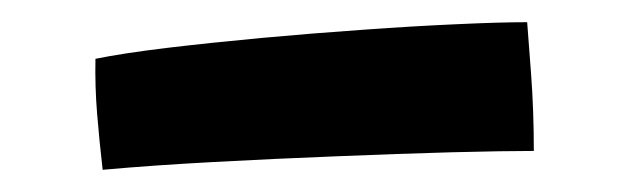

<svg xmlns="http://www.w3.org/2000/svg" viewBox="-20 -744 580 173"><path d="M461 -608Q434 -608 387 -606.8Q340 -605.5 283.8 -603.2Q227.5 -601 172 -598Q116.5 -595 72.5 -591Q69.5 -617 67.5 -641.5Q65.5 -666 66 -691Q90.5 -696 130 -700.8Q169.5 -705.5 215.5 -709.8Q261.5 -714 307.2 -717.2Q353 -720.5 391.8 -722.2Q430.5 -724 455 -724Q456 -711 458.5 -677.8Q461 -644.5 461 -608Z"/></svg>

Font: Grandstander ExtraBold
Style: Regular
Weight: 800
Designer: Tyler Finck
Foundry: Etcetera Type Co
Version: Version 1.200; ttfautohint (v1.8.3)